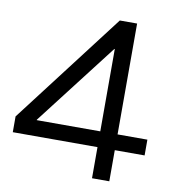

<svg xmlns="http://www.w3.org/2000/svg" viewBox="-82 -803 796 875"><g transform="rotate(10 316.5 -365.0)"><path d="M402 0V-144H10V-217L402 -730H482V-217H620V-144H482V0ZM108 -217H402V-598H400L108 -219Z"/></g></svg>

Font: M PLUS 2
Style: Regular
Weight: 400
Designer: Coji Morishita
Foundry: UNDERFOREST DESIGN
Version: Version 1.001